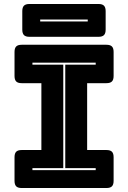

<svg xmlns="http://www.w3.org/2000/svg" viewBox="-20 -945 645 965"><path d="M89 0Q70 0 61.5 -8.5Q53 -17 53 -36V-155Q53 -174 61.5 -182.5Q70 -191 89 -191H188V-527H89Q70 -527 61.5 -535.5Q53 -544 53 -563V-684Q53 -703 61.5 -711.5Q70 -720 89 -720H515Q534 -720 542.5 -711.5Q551 -703 551 -684V-563Q551 -544 542.5 -535.5Q534 -527 515 -527H418V-191H515Q534 -191 542.5 -182.5Q551 -174 551 -155V-36Q551 -17 542.5 -8.5Q534 0 515 0ZM461 -90V-100H308V-620H461V-630H143V-620H298V-100H143V-90ZM475 -760H128Q109 -760 100.5 -768.5Q92 -777 92 -796V-889Q92 -908 100.5 -916.5Q109 -925 128 -925H475Q494 -925 502.5 -916.5Q511 -908 511 -889V-796Q511 -777 502.5 -768.5Q494 -760 475 -760ZM182 -847V-837H421V-847Z"/></svg>

Font: Bungee Inline
Style: Regular
Weight: 400
Designer: David Jonathan Ross
Foundry: David Jonathan Ross
Version: Version 1.001;PS 1.0;hotconv 1.0.72;makeotf.lib2.5.5900